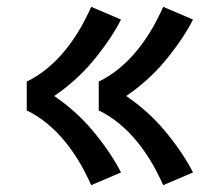

<svg xmlns="http://www.w3.org/2000/svg" viewBox="-20 -620 640 560"><path d="M456 -80Q441 -114 422.5 -145.5Q404 -177 381 -205.5Q358 -234 329.5 -258Q301 -282 268 -298V-382Q301 -398 329.5 -422Q358 -446 381 -474.5Q404 -503 422.5 -534.5Q441 -566 456 -600L543 -563Q526 -530 504.5 -499Q483 -468 459 -439.5Q435 -411 407 -386Q379 -361 348 -340Q379 -319 407 -294Q435 -269 459 -240.5Q483 -212 504.5 -181Q526 -150 543 -117ZM246 -80Q231 -114 212.5 -145.5Q194 -177 171 -205.5Q148 -234 119.5 -258Q91 -282 58 -298V-382Q91 -398 119.5 -422Q148 -446 171 -474.5Q194 -503 212.5 -534.5Q231 -566 246 -600L333 -563Q316 -530 294.5 -499Q273 -468 249 -439.5Q225 -411 197 -386Q169 -361 138 -340Q169 -319 197 -294Q225 -269 249 -240.5Q273 -212 294.5 -181Q316 -150 333 -117Z"/></svg>

Font: Iosevka Curly Slab SmBdEx
Style: Regular
Weight: 600
Width: 7
Monospace: yes
Designer: Belleve Invis
Foundry: Belleve Invis
Version: Version 11.1.0; ttfautohint (v1.8.3)